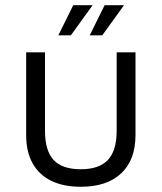

<svg xmlns="http://www.w3.org/2000/svg" viewBox="-20 -699 618 734"><path d="M289 15Q222 15 175.5 -8Q129 -31 104.5 -75Q80 -119 80 -183V-499H152V-199Q152 -123 185 -87.5Q218 -52 289 -52Q359 -52 392.5 -87.5Q426 -123 426 -199V-499H498V-183Q498 -88 443.5 -36.5Q389 15 289 15ZM323 -564 380 -679H454L371 -564ZM203 -564 260 -679H334L251 -564Z"/></svg>

Font: Maven Pro VF Beta
Style: Regular
Weight: 400
Designer: Joe Prince
Foundry: Joe Prince
Version: Version 2.002